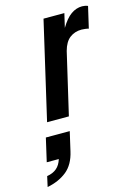

<svg xmlns="http://www.w3.org/2000/svg" viewBox="-215 -586 685 970"><g transform="rotate(-15 127.0 -101.5)"><path d="M-8 0 110 -510H219L202 -437Q228 -481 255.5 -500.5Q283 -520 314 -520Q321 -520 329 -518.5Q337 -517 344 -514L318 -402Q312 -404 300 -405.5Q288 -407 281 -407Q245 -407 219 -387Q193 -367 181 -322L106 0ZM-90 317 -78 263Q-47 258 -27.5 241.5Q-8 225 1 195H-62L-34 73H91L68 173Q53 239 12 272Q-29 305 -90 317Z"/></g></svg>

Font: Instrument Sans Condensed SemiBold Italic
Style: Regular
Weight: 600
Width: 3
Italic angle: -13°
Designer: Rodrigo Fuenzalida
Foundry: fragTYPE
Version: Version 1.000; ttfautohint (v1.8.4.7-5d5b);gftools[0.9.28]